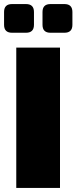

<svg xmlns="http://www.w3.org/2000/svg" viewBox="-27 -924 376 944"><path d="M268 -690V0H53V-690ZM290 -904Q329 -904 329 -865V-802Q329 -763 290 -763H221Q182 -763 182 -802V-865Q182 -904 221 -904ZM101 -904Q140 -904 140 -865V-802Q140 -763 101 -763H32Q-7 -763 -7 -802V-865Q-7 -904 32 -904Z"/></svg>

Font: Exo 2 Black
Style: Regular
Weight: 900
Designer: Natanael Gama
Foundry: Natanael Gama
Version: Version 2.010